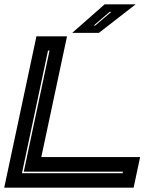

<svg xmlns="http://www.w3.org/2000/svg" viewBox="-24 -868 758 888"><path d="M-4.5 0 144.5 -700H286L167 -141.5H624L594 0ZM77.5 -67H543L544.5 -74H86L205 -634H198ZM310 -716 460 -848H603.5L433.5 -716ZM409.5 -750H416.5L490.5 -813H483Z"/></svg>

Font: Tourney Expanded ExtraBold
Style: Italic
Weight: 800
Width: 7
Italic angle: -12°
Designer: Tyler Finck
Foundry: Etcetera Type Co
Version: Version 1.010; ttfautohint (v1.8.3)